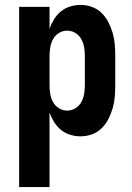

<svg xmlns="http://www.w3.org/2000/svg" viewBox="-20 -548 540 783"><path d="M58 215V-520H182V-431Q189 -451 200.5 -469.5Q212 -488 228.5 -501.5Q245 -515 266 -521.5Q287 -528 308 -528Q332 -528 354.5 -520Q377 -512 394 -495.5Q411 -479 422 -457.5Q433 -436 439.5 -413.5Q446 -391 448 -367.5Q450 -344 450 -320V-200Q450 -176 448 -152.5Q446 -129 439.5 -106.5Q433 -84 422 -62.5Q411 -41 394 -24.5Q377 -8 354.5 0Q332 8 308 8Q287 8 266 1.5Q245 -5 228.5 -18.5Q212 -32 200.5 -50.5Q189 -69 182 -89V215ZM254 -97Q272 -97 287.5 -106.5Q303 -116 311.5 -131.5Q320 -147 323 -164.5Q326 -182 326 -200V-320Q326 -338 323 -355.5Q320 -373 311.5 -388.5Q303 -404 287.5 -413.5Q272 -423 254 -423Q236 -423 220.5 -413.5Q205 -404 196.5 -388.5Q188 -373 185 -355.5Q182 -338 182 -320V-200Q182 -182 185 -164.5Q188 -147 196.5 -131.5Q205 -116 220.5 -106.5Q236 -97 254 -97Z"/></svg>

Font: Iosevka Term Curly Extrabold
Style: Regular
Weight: 800
Designer: Belleve Invis
Foundry: Belleve Invis
Version: Version 32.3.0